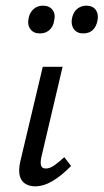

<svg xmlns="http://www.w3.org/2000/svg" viewBox="-20 -652 366 678"><path d="M104 6Q84 6 69.5 -3Q55 -12 50 -30.5Q45 -49 51 -79L131 -416H201L126 -97Q122 -78 125 -67.5Q128 -57 142 -57Q156 -57 171 -67.5Q186 -78 207 -97L231 -66Q198 -32 166 -13Q134 6 104 6ZM121 -534Q98 -534 87 -549.5Q76 -565 81 -587Q84 -606 97.5 -619Q111 -632 132 -632Q154 -632 165.5 -617Q177 -602 171 -578Q168 -558 154.5 -546Q141 -534 121 -534ZM274 -534Q252 -534 241 -549Q230 -564 234 -587Q239 -610 253 -621Q267 -632 285 -632Q308 -632 318.5 -616.5Q329 -601 324 -578Q320 -558 307.5 -546Q295 -534 274 -534Z"/></svg>

Font: Ysabeau Office Medium
Style: Italic
Weight: 500
Italic angle: -12°
Designer: Christian Thalmann (Catharsis Fonts)
Version: Version 2.001;gftools[0.9.30]; featfreeze: tnum,lnum,ss02